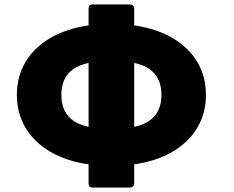

<svg xmlns="http://www.w3.org/2000/svg" viewBox="-20 -792 1040 854"><path d="M374 24V-61Q275 -75 203 -117.5Q131 -160 93 -224.5Q55 -289 55 -370Q55 -451 93 -515.5Q131 -580 203 -622.5Q275 -665 374 -679V-754Q374 -772 391 -772H559Q567 -772 572 -767Q577 -762 577 -754V-679Q676 -665 748 -622.5Q820 -580 858 -515.5Q896 -451 896 -370Q896 -289 858 -224.5Q820 -160 748 -117.5Q676 -75 577 -61V24Q577 32 572 37Q567 42 559 42H391Q374 42 374 24ZM374 -228V-512Q253 -487 253 -370Q253 -253 374 -228ZM577 -512V-228Q698 -253 698 -370Q698 -487 577 -512Z"/></svg>

Font: LINE Seed JP_TTF ExtraBold
Style: Regular
Weight: 800
Designer: LY Corporation & Fontrix & Fontworks
Version: Version 1.015